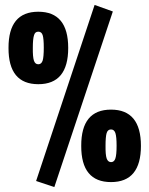

<svg xmlns="http://www.w3.org/2000/svg" viewBox="-20 -719 600 771"><path d="M403.8 -133.8Q403.3 -97.7 408.2 -83Q413.1 -68.4 425.8 -67.9Q438.5 -67.9 443.4 -83Q448.2 -97.7 448.2 -133.8Q448.2 -169.9 443.4 -184.6Q438.5 -199.2 425.8 -199.2Q412.6 -199.2 408.2 -184.6Q403.8 -169.9 403.8 -133.8ZM306.2 -133.3Q305.7 -278.8 425.8 -278.8Q545.9 -278.8 545.9 -133.3Q545.9 12.2 425.8 12.2Q305.7 12.2 306.2 -133.3ZM111.8 -526.9Q111.3 -490.2 116.2 -475.6Q121.1 -460.9 133.8 -460.9Q146.5 -460.9 151.4 -476.1Q155.8 -491.2 155.8 -527.3Q155.8 -563.5 151.4 -577.6Q147 -591.8 133.8 -591.8Q120.6 -591.8 116.7 -577.6Q111.8 -563 111.8 -526.9ZM14.2 -526.4Q13.7 -671.9 133.8 -671.9Q253.9 -671.9 253.9 -526.4Q253.9 -380.9 133.8 -380.9Q13.7 -380.9 14.2 -526.4ZM125 7.8 359.9 -699.2 433.1 -672.9 198.2 32.2Z"/></svg>

Font: TitilliumWeb-Bold
Style: Bold
Weight: 700
Version: Version 1.001;PS 57.000;hotconv 1.0.70;makeotf.lib2.5.55311